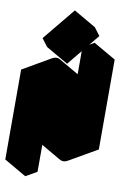

<svg xmlns="http://www.w3.org/2000/svg" viewBox="-175 -1345 1000 1472"><g transform="rotate(10 325.0 -609.0)"><path d="M346 -775Q381 -795 407 -780Q433 -765 433 -725V-225L563 -300V-900L650 -950V-250L433 -125Q399 -105 372.5 -120Q346 -135 346 -175V-675L217 -600V0L130 50V-650ZM250 -916 457 -1168 503 -1107 296 -855ZM650 -950 563 -900 390 -1000 476 -1050ZM563 -900V-300L390 -400V-1000ZM563 -300 433 -225 260 -325 390 -400ZM346 -675V-175Q346 -135 372 -120L199 -220Q173 -235 173 -275V-775ZM457 -1168 250 -916 77 -1016 284 -1268ZM250 -916 296 -855 123 -955 77 -1016ZM407 -780Q381 -795 346 -775L130 -650L-43 -750L173 -875Q208 -895 234 -880ZM130 -650V50L-43 -50V-750Z"/></g></svg>

Font: Nabla Normal
Style: Regular
Weight: 400
Designer: Arthur Reinders Folmer
Version: Version 1.000